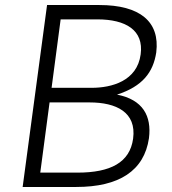

<svg xmlns="http://www.w3.org/2000/svg" viewBox="-20 -743 684 763"><path d="M70 0H283C453 0 553 -64 572 -194C583 -282 548 -347 445 -367C547 -400 589 -456 601 -535C616 -657 536 -723 375 -723H167ZM185 -394 221 -666H367C480 -666 552 -623 539 -527C525 -421 424 -394 344 -394ZM140 -57 177 -336H336C442 -336 523 -297 509 -192C496 -97 419 -57 288 -57Z"/></svg>

Font: United Sans ExtraLight
Style: Italic
Weight: 200
Italic angle: -8°
Designer: Pablo Impallari, Rodrigo Fuenzalida (Modified by Dan O. Williams)
Version: Version 1.000;PS 001.000;hotconv 1.0.88;makeotf.lib2.5.64775